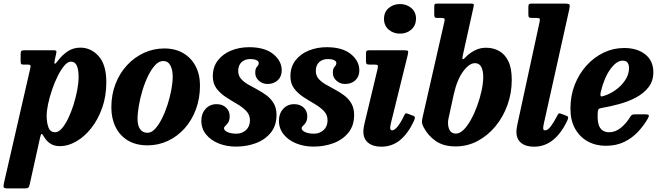

<svg xmlns="http://www.w3.org/2000/svg" viewBox="-77 -800 3690 1070"><path d="M61 -520H218Q232.5 -520 235.8 -517Q239 -514 236 -500.5L228.5 -467.5Q219.5 -426 244.5 -460Q269 -493 300 -513.8Q331 -534.5 370.5 -534.5Q430.5 -534.5 473 -486.8Q515.5 -439 515.5 -342Q515.5 -263.5 492.2 -198.2Q469 -133 431 -85.2Q393 -37.5 347.5 -11.5Q302 14.5 257.5 14.5Q224.5 14.5 203 0Q181.5 -14.5 168.5 -37.5Q158.5 -54.5 154.5 -53.5Q150.5 -52.5 146 -32L89 225.5Q86 240 81.2 245Q76.5 250 60.5 250H-33Q-53.5 250 -56 244Q-58.5 238 -55.5 222.5L91 -416Q94 -429 93 -434.5Q92 -440 77 -440H55Q42.5 -440 40.2 -444.2Q38 -448.5 38 -463V-499Q38 -513.5 42.8 -516.8Q47.5 -520 61 -520ZM183 -154.5Q183 -117 193 -90Q203 -63 230.5 -63Q249 -63 267.5 -84Q286 -105 302.8 -139.5Q319.5 -174 332.5 -215.2Q345.5 -256.5 353.2 -297.2Q361 -338 361 -370.5Q361 -412 351 -434.2Q341 -456.5 318 -456.5Q300.5 -456.5 281.8 -434.5Q263 -412.5 245.2 -377.2Q227.5 -342 213.5 -301Q199.5 -260 191.2 -221.2Q183 -182.5 183 -154.5Z M543.5 -201.5Q543.5 -273 567 -333.2Q590.5 -393.5 631.8 -437.5Q673 -481.5 726.2 -505.8Q779.5 -530 838.5 -530Q899.5 -530 944.2 -503.8Q989 -477.5 1013.2 -431Q1037.5 -384.5 1037.5 -323.5Q1037.5 -251.5 1014.8 -190.5Q992 -129.5 951.8 -84.5Q911.5 -39.5 858.5 -14.8Q805.5 10 745.5 10Q680.5 10 635.2 -17.5Q590 -45 566.8 -92.8Q543.5 -140.5 543.5 -201.5ZM689.5 -136.5Q689.5 -100.5 703.8 -80.2Q718 -60 745.5 -60Q767 -60 787.2 -81.8Q807.5 -103.5 825.2 -138.8Q843 -174 856.5 -216Q870 -258 877.8 -299.5Q885.5 -341 885.5 -374Q885.5 -410.5 872.5 -435.2Q859.5 -460 832.5 -460Q809 -460 787.8 -437.2Q766.5 -414.5 748.5 -377.5Q730.5 -340.5 717.2 -297Q704 -253.5 696.8 -211.2Q689.5 -169 689.5 -136.5Z M1316 -129Q1316 -160 1295.2 -181.5Q1274.5 -203 1243.5 -221Q1212.5 -239 1181.8 -259Q1151 -279 1130 -306.5Q1109 -334 1109 -375Q1109 -427 1137 -463.2Q1165 -499.5 1211 -518.2Q1257 -537 1311.5 -537Q1398 -537 1445.5 -498.8Q1493 -460.5 1493 -407.5Q1493 -373.5 1471 -352.8Q1449 -332 1413.5 -332Q1385.5 -332 1365.2 -350.5Q1345 -369 1345.5 -395Q1345.5 -418.5 1355 -427.8Q1364.5 -437 1365 -449Q1365 -459 1351.8 -465Q1338.5 -471 1319.5 -471Q1286.5 -471 1268.5 -453Q1250.5 -435 1250.5 -405Q1250.5 -379 1265.8 -361.2Q1281 -343.5 1305.2 -329.5Q1329.5 -315.5 1357 -301Q1384.5 -286.5 1408.8 -268.2Q1433 -250 1448.5 -223.8Q1464 -197.5 1464 -159.5Q1464 -100 1432.2 -60.8Q1400.5 -21.5 1349 -2.2Q1297.5 17 1238.5 17Q1185 17 1141.2 -0.8Q1097.5 -18.5 1071.2 -51Q1045 -83.5 1045 -127.5Q1045 -167 1068.8 -193.2Q1092.5 -219.5 1130 -219.5Q1162.5 -219.5 1182.8 -200.5Q1203 -181.5 1203 -152Q1202.5 -129.5 1194.8 -117.5Q1187 -105.5 1179.2 -99Q1171.5 -92.5 1171.5 -85Q1171.5 -73 1190.8 -64Q1210 -55 1240.5 -55Q1271.5 -55 1293.5 -74.8Q1315.5 -94.5 1316 -129Z M1748.5 -129Q1748.5 -160 1727.8 -181.5Q1707 -203 1676 -221Q1645 -239 1614.2 -259Q1583.5 -279 1562.5 -306.5Q1541.5 -334 1541.5 -375Q1541.5 -427 1569.5 -463.2Q1597.5 -499.5 1643.5 -518.2Q1689.5 -537 1744 -537Q1830.5 -537 1878 -498.8Q1925.5 -460.5 1925.5 -407.5Q1925.5 -373.5 1903.5 -352.8Q1881.5 -332 1846 -332Q1818 -332 1797.8 -350.5Q1777.5 -369 1778 -395Q1778 -418.5 1787.5 -427.8Q1797 -437 1797.5 -449Q1797.5 -459 1784.2 -465Q1771 -471 1752 -471Q1719 -471 1701 -453Q1683 -435 1683 -405Q1683 -379 1698.2 -361.2Q1713.5 -343.5 1737.8 -329.5Q1762 -315.5 1789.5 -301Q1817 -286.5 1841.2 -268.2Q1865.5 -250 1881 -223.8Q1896.5 -197.5 1896.5 -159.5Q1896.5 -100 1864.8 -60.8Q1833 -21.5 1781.5 -2.2Q1730 17 1671 17Q1617.5 17 1573.8 -0.8Q1530 -18.5 1503.8 -51Q1477.5 -83.5 1477.5 -127.5Q1477.5 -167 1501.2 -193.2Q1525 -219.5 1562.5 -219.5Q1595 -219.5 1615.2 -200.5Q1635.5 -181.5 1635.5 -152Q1635 -129.5 1627.2 -117.5Q1619.5 -105.5 1611.8 -99Q1604 -92.5 1604 -85Q1604 -73 1623.2 -64Q1642.5 -55 1673 -55Q1704 -55 1726 -74.8Q1748 -94.5 1748.5 -129Z M2063 -695Q2063 -733 2089.2 -755.2Q2115.5 -777.5 2152 -777.5Q2189 -777.5 2215.2 -755.2Q2241.5 -733 2241.5 -695Q2240.5 -657 2214.8 -634.8Q2189 -612.5 2152 -612.5Q2115.5 -612.5 2089.2 -634.8Q2063 -657 2063 -695ZM2195 -492.5 2102 -115.5Q2100.5 -110.5 2099 -101Q2097.5 -91.5 2097.5 -88Q2097.5 -73.5 2108.5 -73.5Q2121.5 -73.5 2139 -95.2Q2156.5 -117 2173.5 -152.5Q2178.5 -163.5 2182.2 -167Q2186 -170.5 2197.5 -165.5L2225.5 -155Q2236 -150.5 2235.2 -143.8Q2234.5 -137 2229.5 -125.5Q2197.5 -56.5 2152.8 -19.5Q2108 17.5 2047.5 17.5Q2002 17.5 1975 -4.2Q1948 -26 1948 -66.5Q1948 -76.5 1950.2 -90.8Q1952.5 -105 1955 -114.5L2027.5 -417Q2030.5 -431.5 2028.2 -435.8Q2026 -440 2011.5 -440H1984.5Q1970 -440 1966.2 -443.8Q1962.5 -447.5 1962.5 -462V-501.5Q1962.5 -514 1967 -517Q1971.5 -520 1983.5 -520H2171.5Q2193.5 -520 2196.5 -515.8Q2199.5 -511.5 2195 -492.5Z M2278 -146 2399 -677Q2402.5 -691 2400 -695.5Q2397.5 -700 2383.5 -700H2358.5Q2348 -700 2345.5 -705Q2343 -710 2343 -720.5V-762Q2343 -772.5 2345.5 -776.2Q2348 -780 2358.5 -780H2545.5Q2560 -780 2562.5 -776.8Q2565 -773.5 2562 -761L2502.5 -493Q2498.5 -475.5 2501 -471Q2503.5 -466.5 2517 -480.5Q2537 -502 2566.8 -518Q2596.5 -534 2631.5 -534Q2671.5 -534 2704 -516.2Q2736.5 -498.5 2755.8 -459.2Q2775 -420 2775 -355Q2775 -281.5 2751 -214.8Q2727 -148 2684 -96Q2641 -44 2584.2 -14Q2527.5 16 2462 16Q2394.5 16 2351.2 -14.2Q2308 -44.5 2284 -90.5Q2276 -105.5 2274.8 -116Q2273.5 -126.5 2278 -146ZM2420 -108Q2424 -55.5 2464 -55.5Q2485.5 -55.5 2507.2 -77.2Q2529 -99 2548.5 -134.8Q2568 -170.5 2583.2 -212.8Q2598.5 -255 2607.2 -296.5Q2616 -338 2616 -371.5Q2616 -406 2605 -427Q2594 -448 2570 -448Q2538 -448 2504 -402Q2470 -356 2451.5 -273L2423 -142Q2418.5 -125 2420 -108Z M3095.5 -748 2954.5 -114.5Q2953 -109 2951.5 -99.8Q2950 -90.5 2950 -86.5Q2950 -73.5 2961 -73.5Q2975.5 -73.5 2992.2 -95.5Q3009 -117.5 3027.5 -153.5Q3032.5 -164 3036 -167Q3039.5 -170 3050 -166L3078 -155.5Q3088 -152 3089 -146.5Q3090 -141 3085.5 -130.5Q3053 -59.5 3006.2 -21Q2959.5 17.5 2899 17.5Q2853 17.5 2827 -3.8Q2801 -25 2801 -65.5Q2801 -75.5 2803.2 -89.8Q2805.5 -104 2808 -114.5L2929.5 -675Q2933 -690 2931 -695Q2929 -700 2913 -700H2888.5Q2875.5 -700 2871.5 -703.2Q2867.5 -706.5 2867.5 -720V-761Q2867.5 -773.5 2871.5 -776.8Q2875.5 -780 2887 -780H3068Q3093.5 -780 3096.8 -774.2Q3100 -768.5 3095.5 -748Z M3102 -195Q3102 -266.5 3126 -327.8Q3150 -389 3191.8 -435Q3233.5 -481 3287.2 -506.8Q3341 -532.5 3401 -532.5Q3474.5 -532.5 3519.2 -496.8Q3564 -461 3564 -397.5Q3564 -348.5 3537.2 -314Q3510.5 -279.5 3467 -256.5Q3423.5 -233.5 3372.8 -219.8Q3322 -206 3274 -198Q3262 -196 3258 -190.2Q3254 -184.5 3254 -169Q3250.5 -113.5 3267 -88.2Q3283.5 -63 3317.5 -63Q3352.5 -63 3383 -87.8Q3413.5 -112.5 3436 -150Q3440.5 -157.5 3445.8 -160.2Q3451 -163 3464 -163H3516Q3534 -163 3537.8 -158.8Q3541.5 -154.5 3534 -140.5Q3511.5 -101 3479 -66Q3446.5 -31 3401.8 -9.2Q3357 12.5 3299 12.5Q3243 12.5 3198.5 -12Q3154 -36.5 3128 -82.8Q3102 -129 3102 -195ZM3284.5 -264.5Q3321 -275 3353.8 -298.5Q3386.5 -322 3407.5 -353.8Q3428.5 -385.5 3428.5 -420.5Q3428.5 -438.5 3420.8 -450.2Q3413 -462 3393 -462Q3359 -462 3324.8 -415Q3290.5 -368 3271.5 -289.5Q3268 -273.5 3269.5 -266.8Q3271 -260 3284.5 -264.5Z"/></svg>

Font: Besley* Narrow
Style: Bold Italic
Weight: 700
Width: 4
Italic angle: -13°
Designer: Owen Earl
Foundry: indestructible type*
Version: Version 3.000; ttfautohint (v1.8.3)